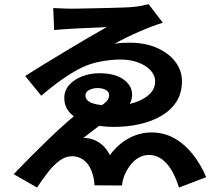

<svg xmlns="http://www.w3.org/2000/svg" viewBox="-20 -816 1040 900"><path d="M229.5 -778.3Q237.7 -778.3 253 -777.3Q268.3 -776.3 286 -775.8Q303.8 -775.3 318 -775.3Q327.9 -775.3 355.3 -775.8Q382.6 -776.3 418.6 -777.1Q454.6 -777.8 491.8 -778.8Q529 -779.8 559.3 -780.8Q589.5 -781.8 604.3 -783.6Q625.3 -785.3 645.5 -789.4Q665.8 -793.5 676.5 -796.5L743.4 -709.4Q722.7 -703.4 694.7 -692.9Q666.7 -682.4 635.5 -668.9Q604.3 -655.4 573.5 -640.5Q542.7 -625.5 517.1 -610.7Q535.8 -614 554.5 -615Q573.2 -616 589.8 -616Q663.6 -615.2 718.1 -590.5Q772.6 -565.8 802.7 -525.3Q832.9 -484.9 832.9 -435.1Q832.9 -379.9 807 -339.4Q781.1 -299 736 -272.7Q690.8 -246.5 633.8 -233.8Q576.8 -221.1 514 -221.1Q449 -221.1 396.3 -236.6Q343.6 -252 312.5 -282.3Q281.4 -312.5 281.4 -356.5Q281.4 -392 304.6 -418Q327.8 -443.9 365.4 -458.3Q403.1 -472.7 445.6 -472.7Q518.8 -472.7 559 -443.6Q599.2 -414.5 599.2 -371.7Q599.2 -343 582 -318.2Q564.7 -293.5 535.6 -275.9Q533.5 -274.9 522.5 -272.9Q511.5 -270.9 506.4 -269.1Q489.9 -259.2 466.1 -242Q442.3 -224.8 417.5 -205.4Q392.6 -186 370.7 -169.3Q394.6 -169.9 416.8 -161.9Q439.1 -153.9 459.3 -136.5Q479.6 -119 495.1 -88.9Q519.9 -122.7 550.6 -146.3Q581.3 -170 616.8 -182.6Q652.3 -195.2 688.8 -195.2Q749.2 -195.2 797.6 -167.7Q846.1 -140.3 883.8 -92.6Q921.5 -45 946.5 14.5L818.8 63.1Q795.1 -13 759.5 -51.3Q723.8 -89.6 678.2 -89.6Q652.8 -89.6 630.5 -77.1Q608.2 -64.5 591 -42Q573.7 -19.5 561.8 9.6Q558.6 18.1 555.5 30.6Q552.5 43.2 552.3 53.5L423.2 52.7Q422.2 37.9 420.7 27.9Q419.2 17.8 416.2 6.7Q404 -38.5 377.9 -61Q351.7 -83.5 317.9 -83.5Q286.7 -83.5 258.5 -62.5Q230.4 -41.5 204.5 -8.2Q178.7 25.1 153.5 63L44.1 0.3Q78.2 -35.5 121.2 -78.6Q164.1 -121.7 209.2 -165.2Q254.3 -208.7 296.7 -245.9Q339.1 -283.1 372.1 -306.6Q375.9 -307.6 387.1 -307.2Q398.3 -306.8 410.2 -307.3Q422.2 -307.8 426.5 -307.8Q452.1 -318.7 466.4 -329.3Q480.7 -339.8 486.2 -350Q491.8 -360.1 491.8 -370.1Q491.8 -385.1 476.5 -394.1Q461.3 -403.2 436.5 -403.2Q423.9 -403.2 410.8 -399.4Q397.7 -395.6 389.2 -387.9Q380.6 -380.1 380.6 -368.2Q380.6 -354.8 391.8 -344Q403.1 -333.1 432.2 -327Q461.4 -320.9 514.2 -320.9Q567.6 -320.9 611.3 -335.3Q654.9 -349.6 681 -374.7Q707.2 -399.8 707.2 -433.3Q707.2 -463.3 685.5 -486.6Q663.9 -509.8 627.1 -523.4Q590.3 -536.9 543.9 -536.9Q501.4 -536.9 453.1 -527.9Q404.8 -518.8 367 -501Q327.1 -482.2 278.1 -448.7Q229.2 -415.1 173.6 -367.3L98.3 -459.4Q134.6 -483.2 184.1 -513.4Q233.6 -543.6 286.9 -575.8Q340.3 -608 390.8 -637.5Q441.3 -666.9 480.3 -689Q469.3 -688.3 446.7 -687.3Q424.1 -686.3 395.2 -685.1Q366.3 -684 336.6 -682.5Q306.9 -681 279.6 -679.1Q252.3 -677.3 233.8 -675.3Z"/></svg>

Font: Noto Sans SC Thin
Style: Regular
Weight: 100
Designer: Ryoko NISHIZUKA 西塚涼子 (kana, bopomofo & ideographs); Paul D. Hunt (Latin, Greek & Cyrillic); Sandoll Communications 산돌커뮤니
Foundry: Adobe
Version: Version 2.004-H2;hotconv 1.0.118;makeotfexe 2.5.65603